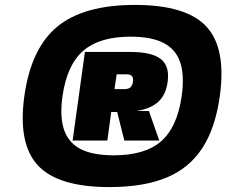

<svg xmlns="http://www.w3.org/2000/svg" viewBox="-20 -740 920 780"><path d="M873 -350Q855 -220 802 -138.5Q749 -57 656.5 -18.5Q564 20 424 20Q216 20 134 -68Q52 -156 79 -350Q106 -544 213 -632Q320 -720 528.5 -720Q737 -720 818.5 -632Q900 -544 873 -350ZM442 -109Q569 -109 634.5 -166Q700 -223 718 -349Q730 -434 712 -487Q694 -540 644.5 -565.5Q595 -591 510 -591Q384 -591 318 -533.5Q252 -476 234 -350Q222 -265 240.5 -212Q259 -159 308.5 -134Q358 -109 442 -109ZM485 -169 456 -285H432L416 -169H275L325 -529H508Q597 -529 633.5 -500Q670 -471 661 -407Q654 -355 623 -326.5Q592 -298 534 -289H585L627 -169ZM520 -407Q525 -438 496 -438H454L445 -378H487Q516 -378 520 -407Z"/></svg>

Font: Fivo Sans Modern ExtBlk
Style: Regular
Weight: 900
Designer: Alexander Slobzheninov
Foundry: Alexander Slobzheninov
Version: 1.0